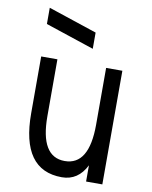

<svg xmlns="http://www.w3.org/2000/svg" viewBox="-87 -846 721 910"><g transform="rotate(10 273.5 -390.5)"><path d="M78.1 -273.4V-546.9H156.2V-273.4Q156.2 -78.1 273.4 -78.1Q390.6 -78.1 390.6 -273.4V-546.9H468.8V0H390.6V-78.1Q351.6 0 273.4 0Q78.1 0 78.1 -273.4ZM78.1 -703.1V-781.2L312.5 -703.1V-625Z"/></g></svg>

Font: Luculent
Style: Regular
Weight: 400
Monospace: yes
Designer: Andrew Kensler
Version: Version 1.0.0-845fa02f9341